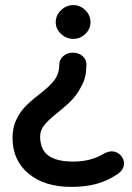

<svg xmlns="http://www.w3.org/2000/svg" viewBox="-20 -530 517 751"><path d="M198 -443Q198 -470 218.5 -490Q239 -510 267 -510Q294 -510 314 -490Q334 -470 334 -443Q334 -417 314 -397.5Q294 -378 267 -378Q239 -378 218.5 -397.5Q198 -417 198 -443ZM44 -62Q56 -88 74.5 -108.5Q93 -129 131 -159Q177 -194 194.5 -219Q212 -244 212 -278Q212 -297 227.5 -310.5Q243 -324 265 -324Q287 -324 302.5 -311Q318 -298 318 -278Q318 -229 301 -198Q286 -167 266 -144.5Q246 -122 206 -90Q166 -58 151.5 -38.5Q137 -19 137 4Q137 54 168.5 78Q200 102 267 102Q336 102 386 71Q404 62 416 62Q437 62 451 76.5Q465 91 465 109Q465 135 437 153Q397 179 354.5 190Q312 201 259 201Q154 201 91.5 149Q29 97 29 9Q29 -32 44 -62Z"/></svg>

Font: 寒蝉全圆体 Bold
Style: Regular
Weight: 700
Designer: Warren2060
      Designed by Motoya company      

      [Varela Round]
      Joe Prince(Latin component); Avraham Cornf
Foundry: ChillType
Version: Version 3.200